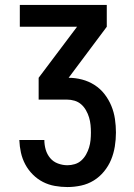

<svg xmlns="http://www.w3.org/2000/svg" viewBox="-20 -755 540 775"><path d="M252 0Q227 0 201.5 -4.5Q176 -9 153.5 -20.5Q131 -32 112.5 -50.5Q94 -69 82 -91.5Q70 -114 64.5 -139Q59 -164 58 -190H159Q159 -170 164.5 -151Q170 -132 182.5 -117Q195 -102 214 -95Q233 -88 252 -88Q267 -88 282 -92.5Q297 -97 308.5 -107.5Q320 -118 327.5 -131.5Q335 -145 339.5 -159.5Q344 -174 345.5 -189.5Q347 -205 347 -220Q347 -235 345.5 -250.5Q344 -266 339.5 -281Q335 -296 327 -310Q319 -324 307.5 -334Q296 -344 281 -348.5Q266 -353 250 -353H136V-441L291 -647H60V-735H411V-647L257 -441Q284 -441 311 -434Q338 -427 361.5 -412Q385 -397 402 -375Q419 -353 429.5 -327.5Q440 -302 444 -274.5Q448 -247 448 -220Q448 -192 443.5 -164Q439 -136 428.5 -110.5Q418 -85 400 -63Q382 -41 358.5 -26.5Q335 -12 307.5 -6Q280 0 252 0Z"/></svg>

Font: Iosevka Custom Semibold
Style: Regular
Weight: 600
Designer: Belleve Invis
Foundry: Belleve Invis
Version: Version 27.0.2; ttfautohint (v1.8.4)